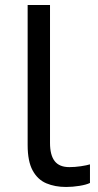

<svg xmlns="http://www.w3.org/2000/svg" viewBox="-20 -734 388 764"><path d="M243 10Q199 10 164.5 -4.5Q130 -19 110 -55.5Q90 -92 90 -157V-714H179V-165Q179 -117 197.5 -93Q216 -69 256 -69Q278 -69 301.5 -72.5Q325 -76 338 -80V-6Q324 1 296.5 5.5Q269 10 243 10Z"/></svg>

Font: ukannada25
Style: Book
Weight: 400
Designer: Jelle Bosma - Monotype Design Team
Foundry: Monotype Imaging Inc.
Version: Version 2.003